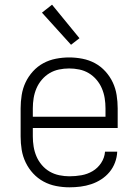

<svg xmlns="http://www.w3.org/2000/svg" viewBox="-20 -787 590 819"><path d="M276 12Q248 12 219.5 6.5Q191 1 166 -12.5Q141 -26 121.5 -47Q102 -68 89.5 -94Q77 -120 72.5 -148Q68 -176 68 -205V-325Q68 -353 72.5 -381.5Q77 -410 89 -435.5Q101 -461 120.5 -482.5Q140 -504 165 -517.5Q190 -531 218.5 -536.5Q247 -542 275 -542Q303 -542 331.5 -536.5Q360 -531 385 -517.5Q410 -504 429.5 -482.5Q449 -461 461 -435.5Q473 -410 477.5 -381.5Q482 -353 482 -325V-241H120V-205Q120 -183 123.5 -161.5Q127 -140 135.5 -120Q144 -100 158.5 -83Q173 -66 192 -55Q211 -44 233 -39.5Q255 -35 276 -35Q302 -35 327.5 -39.5Q353 -44 375 -57Q397 -70 411.5 -92Q426 -114 428 -140H480Q479 -116 470.5 -93.5Q462 -71 447 -53Q432 -35 412 -22Q392 -9 369.5 -1.5Q347 6 323.5 9Q300 12 276 12ZM430 -289V-325Q430 -347 426.5 -368.5Q423 -390 414.5 -410Q406 -430 391.5 -447Q377 -464 358.5 -475Q340 -486 318.5 -490.5Q297 -495 275 -495Q253 -495 231.5 -490.5Q210 -486 191.5 -475Q173 -464 158.5 -447Q144 -430 135.5 -410Q127 -390 123.5 -368.5Q120 -347 120 -325V-289ZM283 -596 159 -733 202 -767 319 -624Z"/></svg>

Font: Lode Dark Term
Style: Regular
Weight: 400
Monospace: yes
Designer: Belleve Invis
Foundry: Belleve Invis
Version: Version 29.2.0